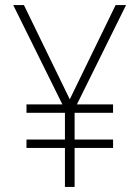

<svg xmlns="http://www.w3.org/2000/svg" viewBox="-20 -734 548 754"><path d="M254 -344 434 -714H475L282 -324H424V-291H273V-186H424V-153H273V0H235V-153H84V-186H235V-291H84V-324H225L32 -714H74Z"/></svg>

Font: Noto Sans Sinhala SemiCondensed ExtraLight
Style: Regular
Weight: 200
Width: 4
Designer: Jelle Bosma - Monotype Design Team
Foundry: Monotype Imaging Inc.
Version: Version 2.006; ttfautohint (v1.8.4.7-5d5b)